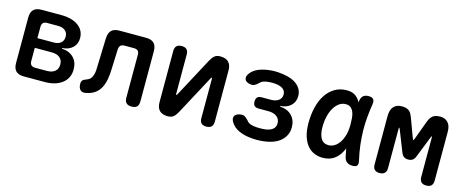

<svg xmlns="http://www.w3.org/2000/svg" viewBox="-37 -1041 3674 1531"><g transform="rotate(15 1800.0 -275.0)"><path d="M169 0Q124 0 102.5 -21.5Q81 -43 81 -88V-462Q81 -507 102.5 -528.5Q124 -550 169 -550H330Q419 -550 471 -512.5Q523 -475 523 -410Q523 -362 491 -331.5Q459 -301 405 -298V-293Q467 -289 502.5 -252.5Q538 -216 538 -156Q538 -84 484.5 -42Q431 0 339 0ZM194 -243V-134Q194 -112 205 -101Q216 -90 238 -90H334Q377 -90 401 -110Q425 -130 425 -167Q425 -203 401 -223Q377 -243 334 -243ZM238 -460Q216 -460 205 -449Q194 -438 194 -416V-323H328Q366 -323 387.5 -341Q409 -359 409 -392Q409 -424 387.5 -442Q366 -460 328 -460Z M722 -462Q724 -507 745 -528.5Q766 -550 812 -550H1029Q1075 -550 1096.5 -528.5Q1118 -507 1118 -462V-48Q1118 -18 1104 -4Q1090 10 1060 10Q1031 10 1016.5 -4Q1002 -18 1002 -48V-401Q1002 -424 991.5 -434.5Q981 -445 958 -445H881Q859 -445 848 -434Q837 -423 836 -401L830 -244Q829 -196 822 -155Q815 -114 798.5 -82.5Q782 -51 754 -30.5Q726 -10 683 -1Q652 6 635 -10Q618 -26 618 -61Q618 -79 627 -89Q636 -99 658 -106Q678 -113 689.5 -126Q701 -139 706.5 -158Q712 -177 713.5 -199Q715 -221 715 -244Z M1267 -82V-504Q1267 -532 1281 -546Q1295 -560 1323 -560Q1351 -560 1364.5 -546Q1378 -532 1378 -504V-178Q1380 -172 1382 -172Q1384 -172 1385 -174L1388 -178L1561 -501Q1575 -528 1592.5 -544Q1610 -560 1641 -560Q1687 -560 1710 -537Q1733 -514 1733 -468V-46Q1733 -18 1719 -4Q1705 10 1677 10Q1649 10 1635.5 -4Q1622 -18 1622 -46V-372Q1620 -378 1618 -378Q1616 -378 1615 -377L1612 -372L1439 -49Q1425 -22 1407.5 -6Q1390 10 1359 10Q1313 10 1290 -13Q1267 -36 1267 -82Z M1890 -478Q1913 -514 1959 -533.5Q2005 -553 2069 -557Q2081 -558 2093 -558Q2105 -558 2118 -557Q2164 -554 2202 -544Q2240 -534 2266.5 -516Q2293 -498 2308 -472.5Q2323 -447 2323 -414Q2323 -366 2290.5 -335.5Q2258 -305 2205 -302V-297Q2267 -293 2302.5 -256Q2338 -219 2338 -160Q2338 -123 2322.5 -93Q2307 -63 2279 -41.5Q2251 -20 2211.5 -8Q2172 4 2123 7Q2108 8 2092.5 8Q2077 8 2062 7Q1994 3 1945.5 -19Q1897 -41 1874 -82Q1865 -97 1865 -110.5Q1865 -124 1872.5 -133.5Q1880 -143 1895 -149Q1910 -155 1931 -155Q1939 -155 1946 -152Q1953 -149 1959 -144.5Q1965 -140 1971 -134L1984 -121Q1994 -106 2014 -98.5Q2034 -91 2062 -89Q2077 -88 2092.5 -88Q2108 -88 2123 -89Q2168 -92 2194 -110Q2220 -128 2220 -162Q2220 -197 2194 -217Q2168 -237 2123 -237H2044Q2020 -237 2008.5 -248Q1997 -259 1997 -283Q1997 -307 2008.5 -318.5Q2020 -330 2044 -330H2119Q2160 -330 2183.5 -348Q2207 -366 2207 -396Q2207 -427 2183 -443.5Q2159 -460 2118 -463Q2105 -464 2093 -464Q2081 -464 2069 -463Q2045 -461 2027 -455.5Q2009 -450 2000 -439Q1992 -432 1985 -426Q1978 -420 1972 -416Q1966 -412 1959 -409Q1952 -406 1944 -406Q1923 -406 1908.5 -412Q1894 -418 1887 -427.5Q1880 -437 1880.5 -450.5Q1881 -464 1890 -478Z M2637 10Q2601 10 2568.5 -3Q2536 -16 2511.5 -44.5Q2487 -73 2472 -118.5Q2457 -164 2457 -230Q2457 -298 2471.5 -358.5Q2486 -419 2515 -463.5Q2544 -508 2587 -534Q2630 -560 2687 -560Q2735 -560 2763 -537Q2786 -518 2800 -491L2802 -507Q2807 -535 2823 -547.5Q2839 -560 2866 -560Q2894 -560 2905 -547Q2916 -534 2912 -507Q2903 -450 2898 -395Q2893 -340 2894 -283.5Q2895 -227 2902 -167.5Q2909 -108 2924 -42Q2930 -15 2921 -2.5Q2912 10 2884 10Q2856 10 2838 -3Q2820 -16 2814 -42Q2806 -77 2800 -111Q2795 -97 2788 -85Q2766 -41 2728.5 -15.5Q2691 10 2637 10ZM2656 -99Q2682 -99 2705 -113Q2728 -127 2745.5 -153Q2763 -179 2773.5 -216.5Q2784 -254 2784 -302Q2784 -329 2782 -355.5Q2780 -382 2772 -403Q2764 -424 2748.5 -437.5Q2733 -451 2706 -451Q2677 -451 2652.5 -433.5Q2628 -416 2610 -385.5Q2592 -355 2582.5 -314Q2573 -273 2573 -226Q2573 -168 2593 -133.5Q2613 -99 2656 -99Z M3548 -46Q3548 -18 3534.5 -4Q3521 10 3493 10Q3465 10 3451 -4Q3437 -18 3437 -46V-366Q3437 -381 3435 -381H3434Q3432 -381 3426 -366L3360 -199Q3352 -176 3338 -164.5Q3324 -153 3300 -153Q3276 -153 3262 -164.5Q3248 -176 3240 -199L3174 -366Q3168 -381 3165 -381Q3163 -381 3163 -366V-46Q3163 -18 3149 -4Q3135 10 3107 10Q3079 10 3065.5 -4Q3052 -18 3052 -46V-445Q3052 -498 3076 -524Q3100 -550 3142 -550Q3163 -550 3177.5 -546Q3192 -542 3203 -533.5Q3214 -525 3221 -512.5Q3228 -500 3234 -484L3289 -335Q3298 -312 3300.5 -312.5Q3303 -313 3311 -335L3366 -484Q3378 -516 3398.5 -533Q3419 -550 3460 -550Q3500 -550 3524 -524.5Q3548 -499 3548 -448Z"/></g></svg>

Font: Maple Mono SemiBold
Style: Regular
Weight: 600
Monospace: yes
Designer: subframe7536
Version: Version 7.000